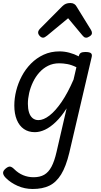

<svg xmlns="http://www.w3.org/2000/svg" viewBox="-50 -860 668 1274"><path d="M167 394Q114 394 67.5 373.5Q21 353 -11 321Q-28 304 -29.5 289Q-31 274 -12 258Q5 244 17 245.5Q29 247 44 262Q71 289 103.5 302.5Q136 316 173 316Q215 316 243.5 299.5Q272 283 291.5 246.5Q311 210 325 149L392 -141Q357 -86 320.5 -51Q284 -16 249 0.5Q214 17 181 17Q139 17 108.5 -4Q78 -25 61.5 -65Q45 -105 45 -160Q45 -208 57.5 -258Q70 -308 94.5 -354.5Q119 -401 155.5 -438Q192 -475 239.5 -497Q287 -519 345 -519Q377 -519 409.5 -510.5Q442 -502 473 -486V-489Q477 -504 487 -509.5Q497 -515 516 -515Q545 -515 554 -506.5Q563 -498 558 -480L410 153Q388 245 355.5 297.5Q323 350 277.5 372Q232 394 167 394ZM205 -63Q239 -63 278.5 -93.5Q318 -124 359 -184Q400 -244 438 -332L457 -414Q424 -430 396 -435Q368 -440 343 -440Q302 -440 269 -423.5Q236 -407 211 -379Q186 -351 169 -315.5Q152 -280 143.5 -243Q135 -206 135 -171Q135 -139 142.5 -114.5Q150 -90 166 -76.5Q182 -63 205 -63ZM236 -610Q224 -610 213.5 -621.5Q203 -633 203 -644Q203 -651 206 -656.5Q209 -662 213 -667L363 -818Q375 -830 387.5 -835Q400 -840 417 -840Q432 -840 442.5 -833.5Q453 -827 459 -815L554 -661Q558 -654 559 -649.5Q560 -645 560 -640Q560 -629 546 -619.5Q532 -610 522 -610Q513 -610 507.5 -614.5Q502 -619 497 -625L402 -739L263 -624Q257 -620 250 -615Q243 -610 236 -610Z"/></svg>

Font: Playwrite AT
Style: Italic
Weight: 400
Italic angle: -13.0072°
Designer: Veronika Burian, José Scaglione
Foundry: TypeTogether
Version: Version 1.002